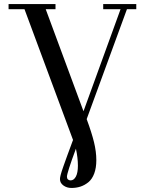

<svg xmlns="http://www.w3.org/2000/svg" viewBox="-20 -722 743 941"><path d="M22 -676.8V-702.1H252V-676.8H204.1L389.2 -176.8L570.8 -676.8H485.8V-702.1H647.9V-676.8H602.1L404.8 -138.2Q429.2 -72.3 440.7 -25.4Q452.1 21.5 452.1 63Q452.1 100.6 441.9 128.2Q431.6 155.8 413.6 170.7Q395.5 185.5 374.8 192.4Q354 199.2 330.1 199.2Q307.6 199.2 290.8 187Q273.9 174.8 273.9 155.8Q273.9 148.9 277.1 136Q280.3 123 290.8 93Q301.3 63 309.3 41.3Q317.4 19.5 337.9 -36.1L100.1 -676.8ZM308.1 144Q308.1 152.8 313.2 157.5Q318.4 162.1 326.2 162.1Q341.8 162.1 351.8 143.6Q361.8 125 361.8 89.8Q361.8 51.8 352.1 6.8Q308.1 125.5 308.1 144Z"/></svg>

Font: Dehuti
Style: Bold
Weight: 700
Version: Version 1.2